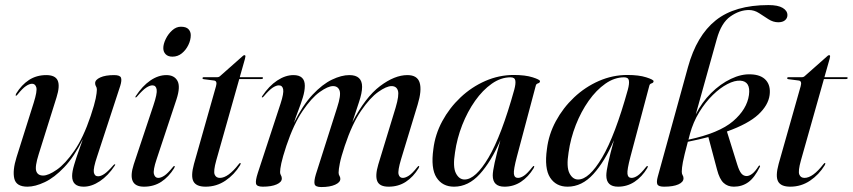

<svg xmlns="http://www.w3.org/2000/svg" viewBox="-20 -746 3446 776"><path d="M444.5 -82Q447.5 -81 443.5 -76Q417 -36 383.8 -13.8Q350.5 8.5 318 8.5Q271.5 8.5 271.5 -34.5Q271.5 -52.5 279.8 -80.2Q288 -108 298.2 -136.2Q308.5 -164.5 315 -183.5Q279.5 -112 239.5 -70Q199.5 -28 160.8 -9.8Q122 8.5 91 8.5Q45.5 8.5 37.8 -24.2Q30 -57 47 -111L116.5 -331.5Q131 -378 126.8 -392.8Q122.5 -407.5 109.5 -407.5Q99 -407.5 85 -398.2Q71 -389 51 -364Q46.5 -358.5 44.5 -359Q41.5 -360 45.5 -368Q67 -403 97.2 -422.8Q127.5 -442.5 167 -442.5Q203.5 -442.5 213.2 -420.5Q223 -398.5 208.5 -352.5L136.5 -123Q120.5 -72.5 126.5 -54.5Q132.5 -36.5 154.5 -36.5Q175.5 -36.5 209.5 -60Q243.5 -83.5 280.2 -136.5Q317 -189.5 346.5 -277.5Q362 -324 366.8 -348Q371.5 -372 371.5 -383.5Q371.5 -392 368 -397Q364.5 -402 364.5 -410Q364.5 -423.5 385.2 -433Q406 -442.5 441 -442.5Q465 -442.5 469 -432Q473 -421.5 466 -399L372.5 -113.5Q356.5 -66 359.2 -49.8Q362 -33.5 376.5 -33.5Q387.5 -33.5 401.5 -42.8Q415.5 -52 438.5 -78.5Q442 -82.5 444.5 -82Z M677 -517Q659 -517 649.5 -526.8Q640 -536.5 640 -551.5Q640 -568 649.8 -588.2Q659.5 -608.5 675.8 -623.2Q692 -638 711 -638Q732.5 -638 741.8 -628Q751 -618 751 -604Q751 -584 741.2 -564Q731.5 -544 715 -530.5Q698.5 -517 677 -517ZM613 -102.5Q598 -58 602.2 -42.5Q606.5 -27 619.5 -27Q630.5 -27 644.2 -36Q658 -45 678.5 -70.5Q682.5 -76 685 -75Q688 -74 684 -66.5Q662 -31 631.8 -11.2Q601.5 8.5 562 8.5Q491.5 8.5 520.5 -81.5L600 -320Q616 -367.5 613.2 -384.2Q610.5 -401 596 -401Q585.5 -401 571.2 -391.8Q557 -382.5 534 -356Q530.5 -351.5 528 -352.5Q525.5 -353 529 -358Q555.5 -398.5 587.5 -420.5Q619.5 -442.5 652.5 -442.5Q684.5 -442.5 697.2 -419.2Q710 -396 693.5 -345Z M845.5 -420.5 803 -426Q798.5 -426.5 798.5 -430Q798.5 -434 804 -434H857.5Q865 -434 869.5 -438.5L960.5 -519Q964 -523 968 -523Q972 -523 972 -518.5Q972 -515.5 970 -508L949 -434H1038.5Q1043 -434 1043 -431Q1043 -426.5 1035.5 -426.5H947L854 -97.5Q842 -54.5 847.5 -40.8Q853 -27 868.5 -27Q902 -27 945 -82.5Q949 -88 951.5 -87Q954.5 -86 950.5 -78.5Q927 -40 891 -15.8Q855 8.5 811 8.5Q773 8.5 761.8 -12.8Q750.5 -34 764 -83.5L853 -397.5Q859 -418.5 845.5 -420.5Z M1256.5 -41 1342.5 -311Q1359 -361.5 1352.5 -379.8Q1346 -398 1326 -398Q1305.5 -398 1272.2 -374.2Q1239 -350.5 1203 -297.5Q1167 -244.5 1137.5 -157Q1122 -110 1117 -86.2Q1112 -62.5 1112 -50.5Q1112 -43 1115.5 -37.5Q1119 -32 1119 -24.5Q1119 -10 1098.2 -0.8Q1077.5 8.5 1042 8.5Q1017.5 8.5 1014.8 -3.8Q1012 -16 1022 -47L1114 -327.5Q1127.5 -369 1124.5 -385Q1121.5 -401 1107 -401Q1096.5 -401 1082.2 -391.8Q1068 -382.5 1045.5 -356Q1041.5 -351.5 1039 -352.5Q1037 -353 1040 -358Q1067 -398.5 1100.2 -420.5Q1133.5 -442.5 1166 -442.5Q1212 -442.5 1212 -399.5Q1212 -378.5 1204 -352.2Q1196 -326 1185.5 -299Q1175 -272 1168 -249.5Q1203.5 -321 1243.2 -363.2Q1283 -405.5 1321.5 -424Q1360 -442.5 1392 -442.5Q1443.5 -442.5 1443.5 -395Q1443.5 -370.5 1430.8 -333Q1418 -295.5 1404 -252Q1457 -353.5 1516 -398Q1575 -442.5 1626.5 -442.5Q1667 -442.5 1676.2 -411.5Q1685.5 -380.5 1668 -323L1601 -102.5Q1587 -55.5 1591 -41.2Q1595 -27 1608 -27Q1618.5 -27 1632.5 -36Q1646.5 -45 1666.5 -70.5Q1671 -76 1673 -75Q1676 -74 1672 -66.5Q1650.5 -31 1620.2 -11.2Q1590 8.5 1550.5 8.5Q1514 8.5 1504.8 -13.8Q1495.5 -36 1509 -81.5L1579 -311Q1594 -361.5 1588.2 -379.8Q1582.5 -398 1562.5 -398Q1542 -398 1508.8 -374.5Q1475.5 -351 1439.2 -298Q1403 -245 1373.5 -156.5Q1358.5 -111.5 1353.5 -86Q1348.5 -60.5 1348.5 -48.5Q1348.5 -40.5 1352 -35.2Q1355.5 -30 1355.5 -23Q1355.5 -9 1334.5 0.5Q1313.5 10 1278.5 10Q1254.5 10 1251.5 -2Q1248.5 -14 1256.5 -41Z M2069 -112.5Q2055 -59.5 2057 -43.2Q2059 -27 2073.5 -27Q2084.5 -27 2098 -36Q2111.5 -45 2131.5 -70.5Q2135.5 -76 2138 -75Q2141 -74 2137 -66.5Q2115.5 -31 2085.5 -11.2Q2055.5 8.5 2019 8.5Q1971.5 8.5 1971.5 -37Q1971.5 -68.5 2002.5 -179.5Q1965.5 -93.5 1919.2 -42.5Q1873 8.5 1815 8.5Q1768 8.5 1744.2 -28.5Q1720.5 -65.5 1731.5 -143.5Q1738.5 -202.5 1767.5 -256.2Q1796.5 -310 1841.2 -352.2Q1886 -394.5 1941.5 -418.8Q1997 -443 2056.5 -443Q2103 -443 2132.8 -433.5Q2162.5 -424 2162.5 -418Q2162.5 -411.5 2154.8 -409.2Q2147 -407 2145.5 -400ZM1819 -130Q1809.5 -71.5 1822.5 -46Q1835.5 -20.5 1857.5 -20.5Q1902 -20.5 1954.5 -109.2Q2007 -198 2058.5 -383.5Q2065 -407.5 2062.8 -420.5Q2060.5 -433.5 2043.5 -433.5Q2004.5 -433.5 1967.8 -407.8Q1931 -382 1900.2 -338.5Q1869.5 -295 1848.2 -240.8Q1827 -186.5 1819 -130Z M2528 -112.5Q2514 -59.5 2516 -43.2Q2518 -27 2532.5 -27Q2543.5 -27 2557 -36Q2570.5 -45 2590.5 -70.5Q2594.5 -76 2597 -75Q2600 -74 2596 -66.5Q2574.5 -31 2544.5 -11.2Q2514.5 8.5 2478 8.5Q2430.5 8.5 2430.5 -37Q2430.5 -68.5 2461.5 -179.5Q2424.5 -93.5 2378.2 -42.5Q2332 8.5 2274 8.5Q2227 8.5 2203.2 -28.5Q2179.5 -65.5 2190.5 -143.5Q2197.5 -202.5 2226.5 -256.2Q2255.5 -310 2300.2 -352.2Q2345 -394.5 2400.5 -418.8Q2456 -443 2515.5 -443Q2562 -443 2591.8 -433.5Q2621.5 -424 2621.5 -418Q2621.5 -411.5 2613.8 -409.2Q2606 -407 2604.5 -400ZM2278 -130Q2268.5 -71.5 2281.5 -46Q2294.5 -20.5 2316.5 -20.5Q2361 -20.5 2413.5 -109.2Q2466 -198 2517.5 -383.5Q2524 -407.5 2521.8 -420.5Q2519.5 -433.5 2502.5 -433.5Q2463.5 -433.5 2426.8 -407.8Q2390 -382 2359.2 -338.5Q2328.5 -295 2307.2 -240.8Q2286 -186.5 2278 -130Z M3051 -71.5Q3029.5 -27.5 3004.2 -9.5Q2979 8.5 2946 8.5Q2921 8.5 2904.5 -6.8Q2888 -22 2878 -60.5L2843 -192Q2804.5 -182 2760 -173Q2744.5 -115 2740 -90.8Q2735.5 -66.5 2735.5 -52Q2735.5 -43 2739 -37.8Q2742.5 -32.5 2742.5 -25.5Q2742.5 -10 2721.8 -0.8Q2701 8.5 2664 8.5Q2641.5 8.5 2637 -0.8Q2632.5 -10 2638.5 -32L2760.5 -474.5Q2795.5 -602 2872.8 -663.8Q2950 -725.5 3086 -725.5Q3124.5 -725.5 3143.5 -714Q3162.5 -702.5 3162.5 -685Q3162.5 -672.5 3152.8 -664.2Q3143 -656 3125.5 -656Q3105 -656 3086 -668.2Q3067 -680.5 3047.8 -693Q3028.5 -705.5 3007 -705.5Q2969 -705.5 2932 -679.5Q2895 -653.5 2877 -588Q2847.5 -481.5 2826.5 -407.2Q2805.5 -333 2792 -283.5Q2816.5 -332.5 2854 -369.8Q2891.5 -407 2934 -427.2Q2976.5 -447.5 3015 -445.5Q3056 -444 3075.8 -421.8Q3095.5 -399.5 3090.5 -361.5Q3085 -320.5 3044.8 -283Q3004.5 -245.5 2918 -214.5L2959.5 -81.5Q2967.5 -55.5 2976.2 -45Q2985 -34.5 2997.5 -34.5Q3008 -34.5 3020 -43.5Q3032 -52.5 3046 -74.5Q3048 -78.5 3051 -76.5Q3053 -75 3051 -71.5ZM2768.5 -204.5Q2765.5 -192 2762.5 -181.5Q2886.5 -208 2942.8 -256.2Q2999 -304.5 3007 -362Q3014.5 -417 2972.5 -420Q2949.5 -421.5 2920 -406.2Q2890.5 -391 2860.8 -362Q2831 -333 2806.2 -292.8Q2781.5 -252.5 2768.5 -204.5Z M3208.5 -420.5 3166 -426Q3161.5 -426.5 3161.5 -430Q3161.5 -434 3167 -434H3220.5Q3228 -434 3232.5 -438.5L3323.5 -519Q3327 -523 3331 -523Q3335 -523 3335 -518.5Q3335 -515.5 3333 -508L3312 -434H3401.5Q3406 -434 3406 -431Q3406 -426.5 3398.5 -426.5H3310L3217 -97.5Q3205 -54.5 3210.5 -40.8Q3216 -27 3231.5 -27Q3265 -27 3308 -82.5Q3312 -88 3314.5 -87Q3317.5 -86 3313.5 -78.5Q3290 -40 3254 -15.8Q3218 8.5 3174 8.5Q3136 8.5 3124.8 -12.8Q3113.5 -34 3127 -83.5L3216 -397.5Q3222 -418.5 3208.5 -420.5Z"/></svg>

Font: Fraunces 144pt
Style: Italic
Weight: 400
Italic angle: -16°
Version: Version 1.000;[b76b70a41]